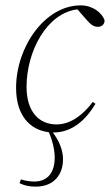

<svg xmlns="http://www.w3.org/2000/svg" viewBox="-20 -482 417 716"><path d="M180 12C246 12 298 -31 336 -95L326 -102C293 -57 245 -18 191 -18C125 -18 79 -66 79 -158C79 -291 155 -434 269 -447L303 -408C317 -392 328 -382 345 -382C358 -382 370 -390 370 -406C360 -436 324 -462 281 -462C148 -462 40 -308 40 -154C40 -50 93 3 162 11C176 43 184 76 184 106C184 157 161 195 108 195C91 195 74 192 58 187L53 201C69 209 87 214 113 214C183 214 215 167 215 112C215 78 201 44 177 12Z"/></svg>

Font: Source Serif 4 Display Light
Style: Italic
Weight: 300
Italic angle: -12°
Designer: Frank Grießhammer
Foundry: Adobe Systems Incorporated
Version: Version 4.004;hotconv 1.0.117;makeotfexe 2.5.65602